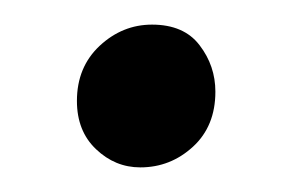

<svg xmlns="http://www.w3.org/2000/svg" viewBox="-20 -126 238 156"><path d="M94 10Q73.5 10 58 -4.8Q42.5 -19.5 42.5 -44Q42.5 -71.5 61 -88.8Q79.5 -106 103.5 -106Q129.5 -106 142.2 -89.2Q155 -72.5 155 -51.5Q155 -23.5 136.8 -6.8Q118.5 10 94 10Z"/></svg>

Font: Merriweather 144pt
Style: Regular
Weight: 400
Version: Version 2.100